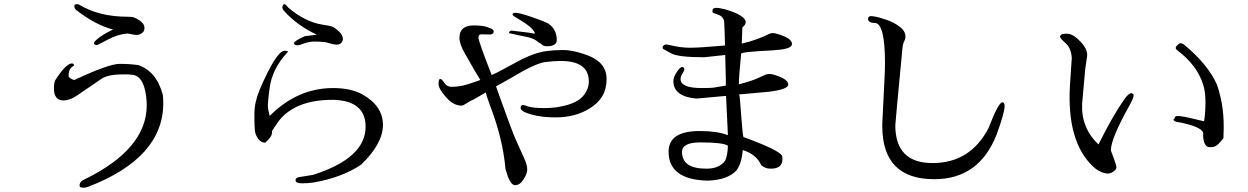

<svg xmlns="http://www.w3.org/2000/svg" viewBox="-20 -844 6040 929"><path d="M340 -457Q322 -460 312 -474Q312 -477 312 -480Q312 -514 338 -526Q338 -537 328 -537Q300 -537 250 -460Q241 -450 241 -416Q241 -358 287 -358Q318 -358 353 -382Q440 -441 470 -462Q501 -484 574 -484Q597 -485 622 -482Q675 -475 687 -378Q690 -355 690 -335Q690 -123 389 24Q365 33 365 55Q365 64 382 64Q393 65 406 60Q770 -80 770 -345Q770 -365 768 -384Q738 -499 649 -529Q609 -535 559 -535Q506 -535 340 -457ZM651 -676Q679 -685 679 -708Q679 -730 654 -746Q630 -761 618 -762Q606 -763 598 -763Q463 -763 369 -818Q356 -827 343 -822Q340 -821 340 -814Q339 -806 348 -796Q442 -723 527 -701Q473 -676 445 -650Q436 -642 434 -635Q436 -626 449 -626Q453 -626 501 -652Q549 -678 597 -682Q630 -675 639 -675Q648 -675 651 -676Z M1609 -628Q1635 -628 1639 -654Q1640 -673 1620 -692Q1600 -710 1590 -714Q1579 -719 1539 -725Q1456 -738 1374 -808Q1359 -827 1354 -824Q1349 -822 1347 -813Q1344 -804 1352 -794Q1415 -722 1513 -676L1455 -669Q1404 -646 1403 -636Q1401 -625 1422 -625Q1427 -625 1452 -634Q1477 -643 1502 -643Q1527 -643 1554 -640Q1594 -628 1609 -628ZM1263 -154Q1263 -154 1264 -154Q1264 -154 1264 -154Q1296 -183 1296 -201V-210Q1322 -250 1333 -264Q1414 -361 1589 -361Q1590 -361 1591 -361H1592Q1593 -361 1594 -361Q1749 -356 1749 -231Q1749 -79 1495 2L1427 13Q1410 16 1410 28Q1410 43 1441 43Q1471 43 1497 39Q1632 16 1727 -47Q1832 -148 1833 -239Q1833 -331 1734 -387Q1677 -418 1592 -418Q1419 -418 1285 -283Q1276 -315 1276 -334Q1276 -353 1284 -414Q1296 -513 1374 -594Q1368 -599 1355 -598Q1315 -593 1236 -409Q1211 -348 1211 -295Q1211 -294 1211 -264Q1211 -234 1213 -215Q1214 -195 1228 -174Q1242 -154 1261 -154Z M2674 -650Q2674 -702 2633 -730Q2618 -739 2555 -761Q2493 -782 2476 -782Q2460 -782 2460 -775Q2460 -769 2472 -762Q2537 -724 2552 -707Q2568 -690 2568 -681L2538 -686L2455 -696Q2443 -694 2443 -684Q2444 -683 2445 -683Q2446 -683 2465 -679Q2484 -674 2521 -667Q2558 -660 2574 -648Q2590 -636 2599 -631Q2609 -620 2627 -620Q2674 -621 2674 -650ZM2499 -320Q2499 -314 2515 -303Q2575 -276 2669 -276Q2762 -276 2831 -318Q2915 -368 2915 -460V-461Q2915 -506 2888 -535Q2861 -565 2804 -583Q2747 -602 2704 -602Q2661 -602 2625 -597Q2563 -589 2482 -545L2421 -512Q2381 -490 2359 -481Q2295 -645 2295 -662Q2295 -678 2309 -678L2351 -677Q2363 -677 2368 -687Q2369 -689 2369 -693Q2369 -696 2365 -700Q2361 -705 2338 -713Q2314 -721 2272 -721Q2203 -721 2203 -661Q2203 -631 2229 -586L2277 -502Q2302 -459 2304 -457Q2280 -448 2242 -436Q2204 -424 2165 -424Q2142 -424 2130 -443Q2118 -462 2110 -462Q2102 -462 2102 -438Q2102 -414 2138 -374Q2173 -333 2213 -333Q2221 -333 2239 -345Q2258 -358 2269 -361L2331 -397Q2331 -388 2349 -339Q2413 -174 2426 -25L2438 12Q2454 52 2472 52Q2496 52 2513 24Q2531 -3 2531 -25Q2531 -47 2515 -81L2474 -172Q2455 -216 2401 -367L2380 -426Q2433 -456 2446 -463L2503 -496Q2580 -539 2620 -544Q2659 -549 2693 -549Q2829 -549 2829 -450Q2829 -415 2806 -385Q2783 -354 2728 -337Q2674 -321 2617 -321Q2561 -321 2538 -328Q2516 -336 2511 -336Q2499 -336 2499 -320Z M3764 -90Q3748 -119 3577 -181Q3573 -194 3566 -289Q3560 -384 3556 -387L3699 -400Q3794 -411 3794 -435Q3794 -460 3733 -480Q3716 -486 3704 -486Q3693 -486 3685 -483Q3678 -480 3645 -465Q3611 -450 3555 -436Q3555 -469 3564 -562L3566 -584Q3567 -593 3712 -600H3713L3735 -602Q3812 -607 3812 -631Q3812 -658 3750 -677Q3731 -684 3721 -684Q3711 -684 3704 -681Q3640 -649 3569 -633L3572 -711Q3588 -724 3588 -737Q3587 -770 3488 -799Q3461 -806 3444 -806Q3427 -806 3427 -790Q3427 -784 3432 -781Q3436 -779 3452 -774Q3481 -765 3484 -738Q3486 -711 3488 -624Q3366 -613 3319 -613Q3272 -613 3221 -626L3209 -628Q3202 -629 3201 -629Q3199 -629 3193 -625Q3186 -621 3186 -615Q3186 -609 3189 -607Q3192 -605 3227 -586Q3261 -567 3387 -567L3489 -578L3492 -459V-430L3433 -420Q3422 -418 3375 -418Q3273 -418 3273 -461Q3273 -475 3282 -488Q3291 -502 3291 -509Q3291 -519 3281 -520Q3271 -520 3255 -496Q3238 -471 3238 -450Q3240 -377 3349 -367L3493 -380L3502 -190Q3450 -210 3367 -210H3365Q3215 -210 3215 -110Q3215 25 3403 30Q3405 30 3407 30Q3501 26 3543 -19Q3568 -51 3574 -118Q3640 -97 3663 -45Q3683 -28 3706 -28Q3766 -26 3766 -75ZM3396 -28Q3280 -28 3280 -109Q3280 -155 3369 -155Q3478 -155 3502 -139Q3501 -94 3489 -67Q3461 -28 3400 -28Z M4262 -540Q4262 -501 4260 -469L4249 -246V-234Q4249 23 4500 23H4501Q4716 23 4801 -190Q4841 -298 4841 -333Q4840 -349 4830 -349Q4811 -349 4763 -224Q4675 -55 4492 -55Q4312 -55 4312 -238Q4312 -248 4345 -595Q4348 -631 4354 -642Q4361 -656 4361 -663Q4363 -692 4334 -714Q4307 -735 4270 -748Q4233 -761 4206 -765Q4180 -770 4180 -752Q4180 -749 4182 -745Q4188 -733 4212 -733Q4262 -733 4262 -540Z M5240 -572Q5243 -600 5219 -630Q5177 -680 5144 -681Q5110 -682 5109 -666Q5109 -659 5137 -634Q5164 -609 5166 -560L5165 -551L5157 -431Q5141 -160 5268 -39Q5302 -7 5340 -4Q5355 -5 5369 -15Q5383 -25 5382 -36Q5381 -46 5368 -81L5355 -116V-118Q5356 -174 5443 -330Q5464 -368 5465 -380Q5466 -392 5454 -393Q5441 -393 5421 -365Q5365 -286 5295 -145Q5210 -226 5216 -343Q5217 -353 5231 -511ZM5837 -132Q5859 -130 5878 -150Q5900 -174 5900 -178V-192Q5907 -324 5868 -435Q5826 -530 5714 -624Q5703 -634 5691 -635Q5687 -635 5677 -626Q5669 -619 5669 -613Q5668 -607 5676 -601Q5773 -528 5802 -433Q5819 -380 5809 -279L5806 -257Q5718 -279 5691 -282Q5665 -285 5664 -275Q5663 -266 5657 -267L5658 -265Q5660 -257 5675 -254L5698 -250Q5806 -226 5802 -195Q5802 -193 5801 -190Q5804 -135 5830 -132Z"/></svg>

Font: Sawarabi Mincho
Style: Regular
Weight: 400
Version: Version 1.082; ttfautohint (v1.8.4.7-5d5b)